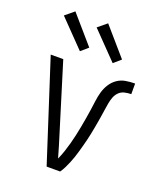

<svg xmlns="http://www.w3.org/2000/svg" viewBox="-140 -847 781 936"><g transform="rotate(20 250.0 -379.5)"><path d="M285 0H215L47 -520H112L219 -173Q228 -144 237 -114.5Q246 -85 254 -56Q264 -78 271.5 -100.5Q279 -123 285.5 -146.5Q292 -170 297 -193Q302 -216 306.5 -239.5Q311 -263 315 -287Q319 -311 322.5 -334.5Q326 -358 329 -382Q332 -406 338.5 -429Q345 -452 358 -472.5Q371 -493 390.5 -506.5Q410 -520 434 -524Q458 -528 482 -528V-473Q465 -473 448 -469Q431 -465 419 -453Q407 -441 401 -425Q395 -409 392 -392Q389 -375 386.5 -358Q384 -341 381.5 -324.5Q379 -308 376 -291Q373 -274 370 -257.5Q367 -241 363.5 -224Q360 -207 356 -190.5Q352 -174 347.5 -157.5Q343 -141 338.5 -125Q334 -109 328.5 -92.5Q323 -76 316.5 -60.5Q310 -45 302.5 -29.5Q295 -14 285 0ZM345 -584 212 -721 258 -759 382 -616ZM175 -584 42 -721 88 -759 212 -616Z"/></g></svg>

Font: Iosevka Fixed Light
Style: Regular
Weight: 300
Monospace: yes
Designer: Belleve Invis
Foundry: Belleve Invis
Version: Version 32.3.0